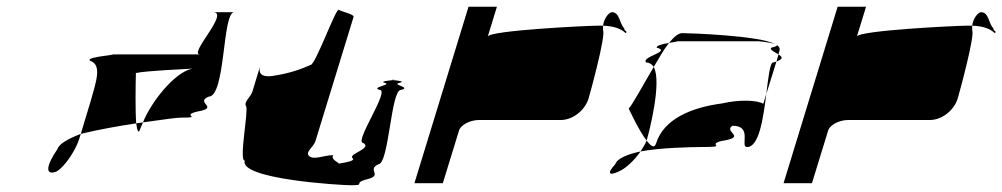

<svg xmlns="http://www.w3.org/2000/svg" viewBox="-20 -730 2965 568"><path d="M150 -289C117 -241 112 -210 146 -222C171 -235 204 -286 214 -318L219 -334C183 -320 155 -305 150 -289ZM247 -550C227 -563 354 -569 301 -569H572C536 -569 661 -694 610 -694H673C637 -694 648 -444 597 -444C555 -426 632 -412 564 -400C512 -388 584 -382 515 -382C503 -382 467 -377 403 -368C426 -426 495 -516 549 -527C520 -525 416 -521 382 -514C381 -473 380 -402 383 -365C328 -357 269 -346 219 -334L248 -430C265 -490 282 -538 247 -550ZM373 -509 374 -512C373 -511 372 -510 373 -509ZM383 -365C386 -341 390 -332 396 -352C398 -357 401 -362 403 -368C398 -367 388 -366 383 -365Z M708 -416C716 -404 686 -255 704 -255C687 -200 987 -182 1018 -182C1066 -182 1020 -188 1067 -200C1114 -212 1064 -227 1099 -244C1131 -244 1136 -464 1166 -464C1200 -472 1136 -479 1162 -485C1181 -489 1155 -492 1143 -493C1132 -492 1102 -489 1118 -485C1142 -479 1075 -472 1103 -464C1135 -464 1025 -307 1055 -307C1082 -290 1009 -275 1023 -262C1033 -254 1001 -249 982 -246C982 -250 957 -258 966 -271C939 -271 909 -256 895 -268C881 -280 908 -295 913 -312L1026 -680C1028 -688 992 -695 982 -701C974 -707 913 -538 899 -538C868 -524 834 -513 796 -507C768 -501 740 -503 750 -536L727 -460C722 -443 700 -428 708 -416ZM1143 -493C1138 -494 1136 -494 1143 -494C1150 -494 1148 -494 1143 -493Z M1206 -188H1290L1338 -344C1343 -360 1370 -375 1397 -375H1639C1674 -375 1710 -403 1721 -438C1726 -454 1773 -627 1764 -640V-654H1746C1718 -654 1429 -640 1423 -622L1450 -710H1366ZM1764 -654C1767 -678 1783 -694 1790 -694C1814 -694 1812 -660 1827 -646C1825 -638 1839 -638 1831 -632C1815 -647 1792 -653 1764 -654Z M1840 -409C1840 -409 1869 -345 1893 -314L1894 -318C1899 -335 1939 -486 1914 -532C1882 -478 1851 -420 1840 -409ZM1800 -244C1774 -216 1783 -210 1809 -222C1831 -231 1857 -256 1875 -282C1838 -274 1806 -262 1800 -244ZM1892 -545C1874 -562 1968 -577 1923 -589C1920 -595 1941 -600 1959 -603C1944 -584 1930 -559 1914 -532C1909 -540 1901 -545 1892 -545ZM1959 -603C1979 -607 1996 -608 1973 -608H2224C2221 -608 2262 -605 2274 -599C2229 -625 2018 -632 1998 -632C1987 -632 1974 -621 1959 -603ZM1875 -282C1882 -293 1889 -304 1893 -314C1906 -297 1916 -290 1921 -306C1943 -377 2024 -412 2116 -424C2168 -436 2219 -434 2238 -423L2247 -452C2238 -381 2226 -295 2190 -295C2168 -295 2208 -358 2147 -358C2118 -340 2193 -325 2115 -313C2066 -301 2143 -295 2049 -295C2029 -295 1931 -293 1875 -282ZM2262 -589C2255 -583 2272 -576 2283 -569L2286 -580C2288 -587 2285 -592 2278 -597C2280 -595 2276 -592 2262 -589ZM2274 -599C2276 -598 2277 -598 2278 -597C2277 -598 2275 -598 2274 -599ZM2267 -545C2258 -545 2253 -502 2247 -452L2277 -548ZM2277 -548 2283 -569C2294 -562 2299 -556 2277 -548Z M2298 -188H2382L2430 -344C2435 -360 2462 -375 2489 -375H2731C2766 -375 2802 -403 2813 -438C2818 -454 2865 -627 2856 -640V-654H2838C2810 -654 2521 -640 2515 -622L2542 -710H2458ZM2856 -654C2859 -678 2875 -694 2882 -694C2906 -694 2904 -660 2919 -646C2917 -638 2931 -638 2923 -632C2907 -647 2884 -653 2856 -654Z"/></svg>

Font: bitstorm
Style: suextobl
Weight: 400
Version: Version 0.2